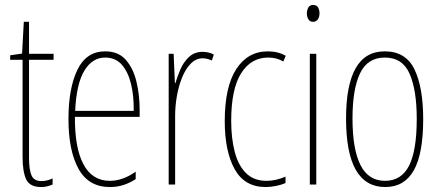

<svg xmlns="http://www.w3.org/2000/svg" viewBox="-20 -744 1772 774"><path d="M147 -14Q160 -14 172.5 -17.5Q185 -21 192 -25V0Q182 4 171 7Q160 10 146 10Q100 10 85.5 -21Q71 -52 71 -112V-503H21V-521L69 -528L76 -656H97V-527H196V-503H97V-108Q97 -60 107 -37Q117 -14 147 -14Z M404 -537Q457 -537 487 -503Q517 -469 530 -415Q543 -361 543 -301V-273H282Q281 -148 316.5 -81.5Q352 -15 423 -15Q475 -15 527 -52V-22Q506 -8 480 1Q454 10 423 10Q337 10 296.5 -63.5Q256 -137 256 -264Q256 -388 292 -462.5Q328 -537 404 -537ZM404 -512Q352 -512 320 -459Q288 -406 283 -297H519Q520 -356 508.5 -404.5Q497 -453 471.5 -482.5Q446 -512 404 -512Z M797 -535Q807 -535 819.5 -532.5Q832 -530 842 -524L834 -500Q828 -503 818 -506Q808 -509 797 -509Q770 -509 749 -487.5Q728 -466 714 -431.5Q700 -397 693 -356.5Q686 -316 686 -277V0H660V-527H680L685 -409H687Q695 -436 707.5 -465Q720 -494 742 -514.5Q764 -535 797 -535Z M1051 10Q966 10 926 -62Q886 -134 886 -256Q886 -394 932.5 -465.5Q979 -537 1060 -537Q1101 -537 1132 -519L1122 -496Q1096 -512 1061 -512Q992 -512 952 -448.5Q912 -385 912 -257Q912 -186 926.5 -131Q941 -76 972.5 -45.5Q1004 -15 1054 -15Q1092 -15 1131 -32V-6Q1115 1 1093 5.5Q1071 10 1051 10Z M1243 -724Q1257 -724 1262.5 -713.5Q1268 -703 1268 -691Q1268 -675 1261 -665.5Q1254 -656 1242 -656Q1229 -656 1223 -666.5Q1217 -677 1217 -690Q1217 -702 1222.5 -713Q1228 -724 1243 -724ZM1255 -527V0H1229V-527Z M1686 -264Q1686 -124 1648 -57Q1610 10 1533 10Q1375 10 1375 -266Q1375 -400 1413.5 -468.5Q1452 -537 1531 -537Q1616 -537 1651 -464Q1686 -391 1686 -264ZM1401 -266Q1401 -143 1433 -79Q1465 -15 1532 -15Q1598 -15 1629 -76Q1660 -137 1660 -265Q1660 -380 1631.5 -446Q1603 -512 1531 -512Q1462 -512 1431.5 -448.5Q1401 -385 1401 -266Z"/></svg>

Font: Noto Sans Lao UI ExtCond Thin
Style: Regular
Weight: 100
Width: 2
Designer: Monotype Design Team
Foundry: Monotype Imaging Inc.
Version: Version 2.000; ttfautohint (v1.8.4.7-5d5b)